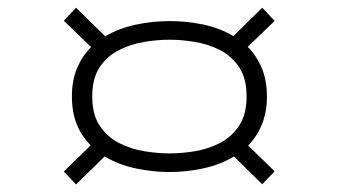

<svg xmlns="http://www.w3.org/2000/svg" viewBox="-20 -626 912 510"><path d="M182 -136 149.5 -170.5 221 -240Q197.5 -263 184.2 -295.2Q171 -327.5 171 -370Q171 -413 184.8 -445.2Q198.5 -477.5 222 -501L149.5 -571L182 -605.5L259.5 -529.5Q296 -551 340.8 -560.5Q385.5 -570 430.5 -570Q475.5 -570 519.8 -560.8Q564 -551.5 600 -530L676.5 -605.5L709.5 -570.5L638 -501.5Q661.5 -478 675.2 -445.5Q689 -413 689 -370Q689 -327.5 675.5 -295Q662 -262.5 639 -239.5L709.5 -171L676.5 -136.5L601.5 -210.5Q565 -188.5 520.2 -178.8Q475.5 -169 430.5 -169Q385 -169 339.8 -178.8Q294.5 -188.5 258 -210.5ZM430.5 -218.5Q461.5 -218.5 497 -224.2Q532.5 -230 563.8 -246Q595 -262 615 -291.8Q635 -321.5 635 -370Q635 -418 615 -447.8Q595 -477.5 563.8 -493.2Q532.5 -509 497 -514.8Q461.5 -520.5 430.5 -520.5Q399 -520.5 363.5 -514.8Q328 -509 296.5 -493.2Q265 -477.5 245 -447.8Q225 -418 225 -370Q225 -321.5 245 -291.8Q265 -262 296.5 -246Q328 -230 363.5 -224.2Q399 -218.5 430.5 -218.5Z"/></svg>

Font: Trispace SemiExpanded ExtraLight
Style: Regular
Weight: 200
Width: 6
Designer: Tyler Finck
Foundry: Etcetera Type Company
Version: Version 1.210; ttfautohint (v1.8.3)